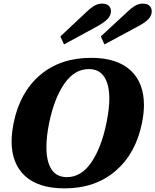

<svg xmlns="http://www.w3.org/2000/svg" viewBox="-20 -1029 857 1059"><path d="M313 -828 461 -967Q474 -980 496 -994.5Q518 -1009 543 -1009Q568 -1009 580 -997Q592 -985 592 -968Q592 -944 573.5 -924.5Q555 -905 517 -884L333 -784ZM536 -828 686 -967Q700 -981 721.5 -995Q743 -1009 768 -1009Q793 -1009 805 -996.5Q817 -984 817 -967Q817 -943 798.5 -923.5Q780 -904 742 -884L556 -784ZM44 -249Q44 -293 55 -350Q89 -519 200.5 -614.5Q312 -710 483 -710Q625 -710 699.5 -641.5Q774 -573 774 -449Q774 -405 763 -350Q729 -182 617 -86Q505 10 336 10Q193 10 118.5 -58Q44 -126 44 -249ZM567 -350Q583 -428 583 -484Q583 -562 555 -605Q527 -648 470 -648Q391 -648 335 -567.5Q279 -487 251 -350Q236 -277 236 -217Q236 -138 264 -95Q292 -52 349 -52Q428 -52 483.5 -133Q539 -214 567 -350Z"/></svg>

Font: Trirong Black
Style: Italic
Weight: 900
Italic angle: -12°
Designer: Katatrad Team
Foundry: CadsonDemak
Version: Version 1.001